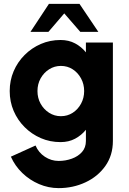

<svg xmlns="http://www.w3.org/2000/svg" viewBox="-20 -719 662 989"><path d="M422.5 -500H561.5V7Q561.5 81 522.8 135.8Q484 190.5 420.2 220.2Q356.5 250 282 250Q229.5 250 181 229.2Q132.5 208.5 94.8 172Q57 135.5 36 88L163 30.5Q178.5 67 211.2 88.5Q244 110 282 110Q318 110 350.2 98.2Q382.5 86.5 402.5 63.8Q422.5 41 422.5 7V-50.5Q399.5 -22 366.8 -4.5Q334 13 292 13Q237.5 13 190.2 -7.5Q143 -28 106.8 -64.2Q70.5 -100.5 50.2 -148Q30 -195.5 30 -250Q30 -304.5 50.2 -352Q70.5 -399.5 106.8 -435.8Q143 -472 190.2 -492.5Q237.5 -513 292 -513Q334 -513 366.8 -495.5Q399.5 -478 422.5 -449.5ZM293.5 -120.5Q327.5 -120.5 354.5 -138Q381.5 -155.5 397.5 -185Q413.5 -214.5 413.5 -250Q413.5 -285.5 397.5 -315Q381.5 -344.5 354.5 -362Q327.5 -379.5 293.5 -379.5Q260.5 -379.5 233 -362Q205.5 -344.5 189.2 -315.2Q173 -286 173 -250Q173 -214 189.2 -184.8Q205.5 -155.5 233 -138Q260.5 -120.5 293.5 -120.5ZM389.5 -699 486.5 -555H393.5L311 -650L229.5 -555H137L232 -699Z"/></svg>

Font: Urbanist ExtraBold
Style: Regular
Weight: 800
Designer: Corey Hu
Foundry: Corey Hu
Version: Version 1.330; ttfautohint (v1.8.4.7-5d5b)